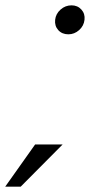

<svg xmlns="http://www.w3.org/2000/svg" viewBox="-92 -620 382 719"><path d="M164 -491.5Q140.5 -491.5 126.2 -507.2Q112 -523 114.5 -546Q117 -568.5 134.8 -584.2Q152.5 -600 176 -600Q198.5 -600 212.8 -584.2Q227 -568.5 224.5 -546Q222 -523 204.2 -507.2Q186.5 -491.5 164 -491.5ZM-72.5 79 39.5 -79H142.5L-14.5 79Z"/></svg>

Font: Anybody UltraExpanded Light
Style: Italic
Weight: 300
Width: 9
Italic angle: -10°
Designer: Tyler Finck
Foundry: Etcetera Type Company
Version: Version 1.010; ttfautohint (v1.8.3) -l 8 -r 50 -G 200 -x 14 